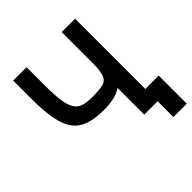

<svg xmlns="http://www.w3.org/2000/svg" viewBox="-198 -758 1016 1016"><g transform="rotate(-45 310.5 -250.0)"><path d="M521 118V0H489V-92H621V118ZM421 0V-200Q398 -184 365 -176Q332 -168 290 -168Q225 -168 180.5 -182.5Q136 -197 109 -231.5Q82 -266 70 -326.5Q58 -387 58 -479V-618H158V-479Q158 -409 164.5 -365.5Q171 -322 186 -299Q201 -276 226.5 -268Q252 -260 290 -260Q344 -260 372 -266.5Q400 -273 410.5 -300.5Q421 -328 421 -389V-618H521V0Z"/></g></svg>

Font: Victor Mono Thin
Style: Regular
Weight: 100
Monospace: yes
Designer: Rune Bjørnerås
Version: Version 1.561;gftools[0.9.30]